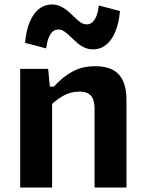

<svg xmlns="http://www.w3.org/2000/svg" viewBox="-20 -844 660 864"><path d="M214.5 0H70.8V-534.2H196.7L205.8 -437.5H214.5ZM405.5 0V-355.6Q405.5 -384.2 397.1 -401.2Q388.8 -418.1 373.7 -425Q358.7 -431.8 337 -431.8Q297.2 -431.8 261.8 -411.5Q226.4 -391.2 193 -354.8V-454.2H222.2Q264.2 -500 307.9 -523Q351.5 -546.1 409.1 -546.1Q455.7 -546.1 486.7 -530.1Q517.7 -514.2 533.4 -480.3Q549.2 -446.4 549.2 -392.7V0ZM309.6 -771.9Q329 -752.8 342.2 -743.5Q355.5 -734.3 370.4 -734.3Q391.9 -734.3 405.8 -755.8Q419.8 -777.2 424.8 -819.4L519.8 -794.2Q515.2 -740.3 499 -701.4Q482.8 -662.5 457.3 -642.1Q431.8 -621.8 399.2 -621.8Q379.1 -621.8 362.1 -629Q345.2 -636.3 332.3 -646.9Q319.4 -657.4 302.5 -674.1Q282.8 -693.2 269.9 -702.2Q257.1 -711.2 242.2 -711.2Q220.6 -711.2 206.7 -689.6Q192.8 -667.9 187.8 -626.2L92.8 -651.3Q97.3 -705.7 113.5 -744.4Q129.6 -783.1 154.9 -803.5Q180.2 -823.8 212.8 -823.8Q232.9 -823.8 249.7 -816.5Q266.5 -809.2 279.6 -798.9Q292.7 -788.5 309.6 -771.9Z"/></svg>

Font: Monaspace Neon Var
Style: Regular
Weight: 400
Designer: Riley Cran and the Lettermatic Team
Version: Version 1.000 (Monaspace Neon Var)